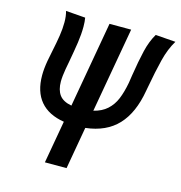

<svg xmlns="http://www.w3.org/2000/svg" viewBox="-108 -828 872 925"><g transform="rotate(15 328.0 -365.5)"><path d="M236 -212.5Q157.5 -225 117.2 -272.8Q77 -320.5 77 -402Q77 -434 84 -474.5Q86 -486 93.5 -522.5Q104 -572.5 109.5 -608Q115 -643.5 115 -675.5Q115 -708 108 -731L205.5 -723.5Q209 -704.5 209 -679Q209 -642 202.8 -599.2Q196.5 -556.5 185.5 -496.5L178.5 -459Q172 -421.5 172 -396Q172 -354.5 190 -329.8Q208 -305 251 -297L326.5 -725H434.5L359.5 -300.5Q400.5 -310.5 426.5 -334Q452.5 -357.5 466.8 -392Q481 -426.5 490 -474.5L496 -513.5Q507.5 -587.5 520 -640Q532.5 -692.5 555.5 -731L655.5 -723.5Q629 -680 614 -620.5Q599 -561 583.5 -475L580.5 -459Q561 -345 503.2 -283.5Q445.5 -222 343.5 -210.5L306.5 0H198.5Z"/></g></svg>

Font: JuliaMono SemiBold
Style: Italic
Weight: 600
Italic angle: -9°
Monospace: yes
Designer: cormullion
Foundry: corm
Version: Version 0.056; ttfautohint (v1.8.4)